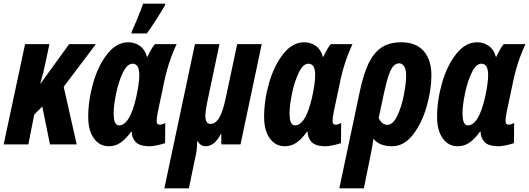

<svg xmlns="http://www.w3.org/2000/svg" viewBox="-29 -789 2891 1049"><path d="M108 -548H241L219 -444Q209 -394 191 -333H193L349 -548H495L319 -315L390 0H244L202 -207L158 -163L126 0H-9Z M453 -150Q453 -242 480.5 -337Q508 -432 558 -495Q608 -558 672 -558Q707 -558 735 -538.5Q763 -519 774 -479H777Q798 -525 817 -548H936Q889 -448 866 -332L833 -176Q827 -142 827 -129Q827 -117 831 -112.5Q835 -108 844 -108Q857 -108 874 -117L873 -7Q853 0 828 5Q803 10 790 10Q732 10 711 -14.5Q690 -39 691 -69H687Q660 -31 631 -10.5Q602 10 566 10Q515 10 484 -33Q453 -76 453 -150ZM715 -257Q732 -334 732 -379Q732 -441 695 -441Q666 -441 642.5 -392.5Q619 -344 605.5 -278.5Q592 -213 592 -170Q592 -104 621 -104Q680 -104 715 -257ZM692 -619Q702 -640 722 -688.5Q742 -737 753 -769H874L872 -759Q852 -725 822 -678Q792 -631 773 -606H689Z M1036 -548H1170L1103 -230Q1093 -180 1093 -157Q1093 -134 1100 -123Q1107 -112 1122 -112Q1147 -112 1167 -142.5Q1187 -173 1204 -252L1267 -548H1401L1285 0H1180V-58H1178Q1159 -21 1138 -5.5Q1117 10 1094 10Q1067 10 1051 -17H1048Q1048 31 1038 71L1003 240H869Z M1414 -150Q1414 -242 1441.5 -337Q1469 -432 1519 -495Q1569 -558 1633 -558Q1668 -558 1696 -538.5Q1724 -519 1735 -479H1738Q1759 -525 1778 -548H1897Q1850 -448 1827 -332L1794 -176Q1788 -142 1788 -129Q1788 -117 1792 -112.5Q1796 -108 1805 -108Q1818 -108 1835 -117L1834 -7Q1814 0 1789 5Q1764 10 1751 10Q1693 10 1672 -14.5Q1651 -39 1652 -69H1648Q1621 -31 1592 -10.5Q1563 10 1527 10Q1476 10 1445 -33Q1414 -76 1414 -150ZM1676 -257Q1693 -334 1693 -379Q1693 -441 1656 -441Q1627 -441 1603.5 -392.5Q1580 -344 1566.5 -278.5Q1553 -213 1553 -170Q1553 -104 1582 -104Q1641 -104 1676 -257Z M1936 -286Q1956 -381 1983.5 -440Q2011 -499 2054 -528.5Q2097 -558 2163 -558Q2244 -558 2286 -510Q2328 -462 2328 -377Q2328 -298 2302 -207Q2276 -116 2227 -53Q2178 10 2113 10Q2044 10 2011 -31Q2009 -6 1997 52L1959 240H1825ZM2190 -377Q2190 -409 2179.5 -426Q2169 -443 2152 -443Q2134 -443 2120.5 -428Q2107 -413 2094.5 -377.5Q2082 -342 2068 -276L2040 -144Q2058 -107 2087 -107Q2118 -107 2141.5 -156Q2165 -205 2177.5 -270.5Q2190 -336 2190 -377Z M2359 -150Q2359 -242 2386.5 -337Q2414 -432 2464 -495Q2514 -558 2578 -558Q2613 -558 2641 -538.5Q2669 -519 2680 -479H2683Q2704 -525 2723 -548H2842Q2795 -448 2772 -332L2739 -176Q2733 -142 2733 -129Q2733 -117 2737 -112.5Q2741 -108 2750 -108Q2763 -108 2780 -117L2779 -7Q2759 0 2734 5Q2709 10 2696 10Q2638 10 2617 -14.5Q2596 -39 2597 -69H2593Q2566 -31 2537 -10.5Q2508 10 2472 10Q2421 10 2390 -33Q2359 -76 2359 -150ZM2621 -257Q2638 -334 2638 -379Q2638 -441 2601 -441Q2572 -441 2548.5 -392.5Q2525 -344 2511.5 -278.5Q2498 -213 2498 -170Q2498 -104 2527 -104Q2586 -104 2621 -257Z"/></svg>

Font: Noto Sans Display Ex Bold Cond
Style: Italic
Weight: 800
Width: 3
Italic angle: -12°
Designer: Monotype Design team
Foundry: Monotype Imaging Inc.
Version: Version 1.000